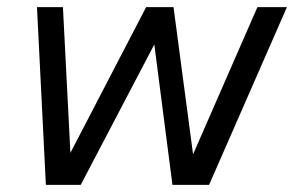

<svg xmlns="http://www.w3.org/2000/svg" viewBox="-20 -520 827 540"><path d="M157 -500 178 -90 391 -500H468L523 -86L704 -500H787L568 0H465L414 -395L207 0H109L84 -500Z"/></svg>

Font: MedMera Sans
Style: Italic
Weight: 400
Italic angle: -11°
Designer: Kasper Nordkvist
Foundry: UNCUT.wtf
Version: Version 1.300